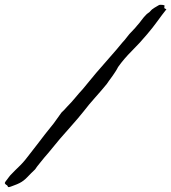

<svg xmlns="http://www.w3.org/2000/svg" viewBox="-110 -762 709 795"><path d="M579.1 -723.6Q560.5 -700.2 541.5 -673.8Q522.5 -647.5 500 -621.1Q470.7 -585.9 436.5 -551.8Q402.3 -517.6 378.9 -484.4Q374 -474.6 368.2 -465.8Q362.3 -457 356.4 -448.2Q344.7 -432.6 340.8 -426.8Q336.9 -420.9 332 -414.1Q309.6 -386.7 284.2 -358.4Q258.8 -330.1 236.3 -300.8Q212.9 -271.5 187.5 -243.2Q162.1 -214.8 137.7 -186.5Q121.1 -167 105.5 -147.5Q89.8 -127.9 74.2 -110.4Q63.5 -96.7 53.2 -84.5Q43 -72.3 35.2 -60.5Q19.5 -45.9 3.9 -29.3Q-11.7 -12.7 -29.3 -3.9Q-34.2 -2 -40 1Q-45.9 3.9 -52.7 5.9Q-57.6 7.8 -65.4 10.7Q-73.2 13.7 -76.2 12.7Q-80.1 4.9 -82 4.4Q-84 3.9 -85.9 2Q-90.8 -2 -89.8 -5.4Q-88.9 -8.8 -80.1 -19.5Q-76.2 -24.4 -73.2 -28.8Q-70.3 -33.2 -67.4 -36.1Q-57.6 -46.9 -46.9 -57.1Q-36.1 -67.4 -25.4 -78.1Q-14.6 -88.9 -4.4 -101.6Q5.9 -114.3 14.6 -126Q30.3 -145.5 44.9 -165Q59.6 -184.6 77.1 -207L112.3 -251Q120.1 -261.7 128.4 -273.4Q136.7 -285.2 144.5 -295.9Q157.2 -307.6 168 -320.3Q184.6 -336.9 201.2 -356.9Q217.8 -377 232.4 -392.6Q246.1 -409.2 259.8 -425.8Q273.4 -442.4 288.1 -460Q314.5 -491.2 343.8 -523.9Q373 -556.6 398.4 -587.9Q406.2 -595.7 412.6 -604.5Q418.9 -613.3 425.8 -621.1Q433.6 -629.9 441.9 -638.2Q450.2 -646.5 457 -655.3Q467.8 -667 476.1 -678.7Q484.4 -690.4 497.1 -703.1Q499 -705.1 502 -707Q504.9 -709 508.8 -711.9Q512.7 -715.8 516.1 -719.7Q519.5 -723.6 523.4 -725.6Q525.4 -727.5 528.8 -729.5Q532.2 -731.4 537.1 -734.4Q543.9 -738.3 546.9 -740.2Q549.8 -742.2 554.7 -742.2Q557.6 -742.2 563 -741.7Q568.4 -741.2 570.3 -740.2Q572.3 -738.3 570.8 -734.9Q569.3 -731.4 571.3 -727.5Z"/></svg>

Font: Seaweed Script
Style: Regular
Weight: 400
Designer: Squid
Foundry: Font Diner, Inc DBA Neapolitan
Version: Version 1.000